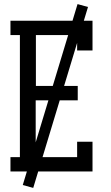

<svg xmlns="http://www.w3.org/2000/svg" viewBox="-20 -836 540 936"><path d="M31 0V-70H77V-665H31V-735H431V-590H356V-665H155V-417H359V-347H154V-70H356V-145H431V0ZM142 80 91 66 358 -816 409 -802Z"/></svg>

Font: Iosevka Gothic
Style: Regular
Weight: 400
Monospace: yes
Designer: Belleve Invis
Foundry: Belleve Invis
Version: Version 15.5.1; ttfautohint (v1.8.4)